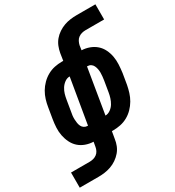

<svg xmlns="http://www.w3.org/2000/svg" viewBox="-264 -864 1103 1208"><g transform="rotate(-30 287.0 -260.0)"><path d="M-44 215V105H92Q105 105 118.5 101.5Q132 98 143.5 89.5Q155 81 161.5 68Q168 55 170 42L176 8Q146 7 119 -3Q92 -13 72 -31Q52 -49 39.5 -74.5Q27 -100 21.5 -128Q16 -156 17.5 -185.5Q19 -215 24 -245L37 -323Q41 -349 49 -375Q57 -401 71 -425Q85 -449 105.5 -469.5Q126 -490 150.5 -503.5Q175 -517 201.5 -522.5Q228 -528 254 -528H265L273 -580Q277 -603 286 -625.5Q295 -648 310.5 -666.5Q326 -685 347 -699Q368 -713 390.5 -721Q413 -729 436 -732Q459 -735 482 -735H618V-625H482Q469 -625 455.5 -621.5Q442 -618 430.5 -609.5Q419 -601 412.5 -588Q406 -575 403 -562L398 -528Q427 -527 454 -517Q481 -507 501.5 -489Q522 -471 534.5 -445.5Q547 -420 552 -392Q557 -364 555.5 -334.5Q554 -305 550 -275L537 -197Q532 -171 524 -145Q516 -119 502 -95Q488 -71 468 -50.5Q448 -30 423.5 -16.5Q399 -3 372 2.5Q345 8 319 8H309L300 60Q297 83 288 105.5Q279 128 263 146.5Q247 165 226.5 179Q206 193 183 201Q160 209 137 212Q114 215 92 215ZM323 -97Q342 -97 359.5 -109.5Q377 -122 387.5 -139.5Q398 -157 404 -176Q410 -195 413 -214L426 -292Q428 -306 429.5 -319.5Q431 -333 431 -346.5Q431 -360 428.5 -373Q426 -386 420.5 -397.5Q415 -409 404.5 -416Q394 -423 380 -423H377ZM196 -97 251 -423Q231 -423 214 -410.5Q197 -398 186 -380.5Q175 -363 169.5 -344Q164 -325 161 -306L148 -228Q145 -214 143.5 -200.5Q142 -187 142.5 -173.5Q143 -160 145 -147Q147 -134 152.5 -122.5Q158 -111 169 -104Q180 -97 193 -97Z"/></g></svg>

Font: Iosevka SS04 XBd Ex
Style: Italic
Weight: 800
Width: 7
Italic angle: -9°
Monospace: yes
Designer: Belleve Invis
Foundry: Belleve Invis
Version: Version 19.0.0; ttfautohint (v1.8.4)